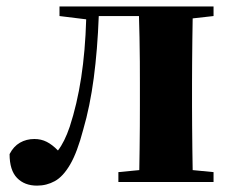

<svg xmlns="http://www.w3.org/2000/svg" viewBox="-20 -566 718 597"><path d="M644 -516.1 579.1 -508.8Q578.6 -480 578.1 -443.8Q577.6 -407.7 577.4 -371.8Q577.1 -335.9 577.1 -308.1V-237.8Q577.1 -210 577.4 -174.1Q577.6 -138.2 578.1 -102.1Q578.6 -65.9 579.1 -37.1L644 -30.8V0H348.1V-30.8L413.1 -37.1Q413.6 -65.9 414.1 -102.1Q414.6 -138.2 414.8 -174.1Q415 -210 415 -237.8V-308.1Q415 -336.9 414.8 -374.5Q414.6 -412.1 413.8 -449.5Q413.1 -486.8 412.1 -516.1H287.1Q283.2 -411.6 271.5 -323.2Q259.8 -234.9 238.8 -163.1Q220.2 -92.3 198.2 -54.7Q176.3 -17.1 150.6 -2.9Q125 11.2 95.2 11.2Q56.2 11.2 33 -12.7Q9.8 -36.6 9.8 -86.9Q22 -110.8 42 -122.3Q62 -133.8 86.9 -133.8Q107.9 -133.8 125.2 -125Q142.6 -116.2 160.2 -98.1Q180.7 -124.5 196.8 -171.9Q219.7 -241.7 232.4 -324.5Q245.1 -407.2 248 -505.9L165 -516.1V-545.9H644Z"/></svg>

Font: Source Han Serif JP Heavy
Style: Regular
Weight: 900
Designer: Ryoko NISHIZUKA  (kana & ideographs); Frank Grießhammer (Latin, Greek & Cyrillic); Wenlong ZHANG  (bopomofo); Sandoll Co
Foundry: Adobe Systems Incorporated
Version: Version 1.001;PS 1.001;hotconv 16.6.54;makeotf.lib2.5.65590